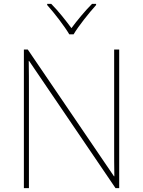

<svg xmlns="http://www.w3.org/2000/svg" viewBox="-20 -969 738 989"><path d="M337 -792H359C383 -833 438 -902 475 -943V-949H454C417 -912 376 -862 348 -824C320 -862 281 -912 244 -949H223V-943C260 -902 313 -833 337 -792ZM594 0V-714H568V-211C568 -165 568 -111 569 -61H567L123 -714H103V0H129V-502C129 -555 129 -597 128 -655H130L575 0Z"/></svg>

Font: Noto Sans Sinhala Thin
Style: Regular
Weight: 100
Designer: Jelle Bosma - Monotype Design Team
Foundry: Monotype Imaging Inc.
Version: Version 2.006